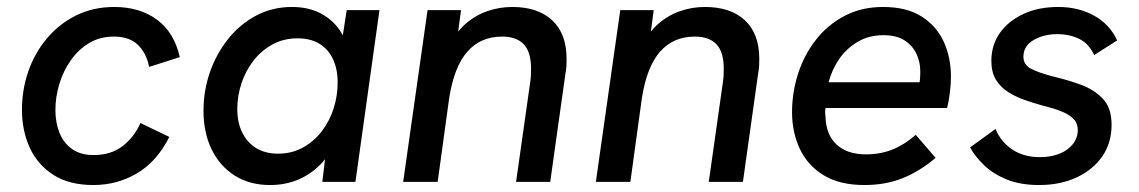

<svg xmlns="http://www.w3.org/2000/svg" viewBox="-20 -522 3268 551"><path d="M248 9Q179 9 133.5 -20Q88 -49 65.5 -98Q43 -147 43 -207Q43 -264 61 -316.5Q79 -369 114 -411Q149 -453 198 -477.5Q247 -502 308 -502Q381 -502 430.5 -465.5Q480 -429 496 -358L408 -330Q400 -370 375.5 -393.5Q351 -417 307 -417Q266 -417 235 -398Q204 -379 182.5 -348Q161 -317 150 -280Q139 -243 139 -206Q139 -171 150.5 -141.5Q162 -112 186.5 -94.5Q211 -77 249 -77Q298 -77 331.5 -102.5Q365 -128 383 -169L466 -129Q430 -58 373 -24.5Q316 9 248 9Z M755 9Q696 9 653 -18.5Q610 -46 587 -94Q564 -142 564 -204Q564 -262 582.5 -315Q601 -368 635 -410.5Q669 -453 715.5 -477.5Q762 -502 818 -502Q864 -502 898.5 -484.5Q933 -467 954.5 -436Q976 -405 979 -362L953 -351L975 -493H1069L1000 0H905L922 -142L949 -130Q930 -81 900.5 -51Q871 -21 834.5 -6Q798 9 755 9ZM778 -81Q818 -81 850 -99Q882 -117 904 -146Q926 -175 937.5 -211Q949 -247 949 -285Q949 -324 935.5 -352.5Q922 -381 896.5 -396.5Q871 -412 834 -412Q794 -412 762 -394.5Q730 -377 707.5 -348Q685 -319 673 -283Q661 -247 661 -209Q661 -170 675.5 -141Q690 -112 716 -96.5Q742 -81 778 -81Z M1137 0 1207 -493H1303L1289 -386L1269 -388Q1288 -429 1316 -453.5Q1344 -478 1378.5 -490Q1413 -502 1450 -502Q1524 -502 1565 -463.5Q1606 -425 1606 -353Q1606 -342 1605.5 -332.5Q1605 -323 1603 -313L1559 0H1461L1501 -282Q1503 -294 1503.5 -304Q1504 -314 1504 -325Q1504 -373 1483 -395Q1462 -417 1421 -417Q1359 -417 1321 -373.5Q1283 -330 1269 -240L1236 0Z M1690 0 1760 -493H1856L1842 -386L1822 -388Q1841 -429 1869 -453.5Q1897 -478 1931.5 -490Q1966 -502 2003 -502Q2077 -502 2118 -463.5Q2159 -425 2159 -353Q2159 -342 2158.5 -332.5Q2158 -323 2156 -313L2112 0H2014L2054 -282Q2056 -294 2056.5 -304Q2057 -314 2057 -325Q2057 -373 2036 -395Q2015 -417 1974 -417Q1912 -417 1874 -373.5Q1836 -330 1822 -240L1789 0Z M2461 9Q2389 9 2343 -19.5Q2297 -48 2275 -95.5Q2253 -143 2253 -200Q2253 -256 2270 -309.5Q2287 -363 2320.5 -406.5Q2354 -450 2403 -476Q2452 -502 2514 -502Q2582 -502 2625 -474.5Q2668 -447 2688.5 -402Q2709 -357 2709 -302Q2709 -281 2706 -256.5Q2703 -232 2698 -212H2349Q2348 -206 2348 -200Q2348 -194 2349 -189Q2350 -136 2380.5 -107.5Q2411 -79 2465 -79Q2507 -79 2541.5 -93Q2576 -107 2608 -135L2665 -69Q2619 -30 2570 -10.5Q2521 9 2461 9ZM2617 -267Q2619 -283 2620 -293Q2621 -303 2621 -318Q2621 -344 2610 -367.5Q2599 -391 2576 -406Q2553 -421 2515 -421Q2473 -421 2440.5 -401.5Q2408 -382 2387.5 -351.5Q2367 -321 2358 -286H2648Z M2962 9Q2908 9 2869 -7Q2830 -23 2804 -48Q2778 -73 2764 -99L2837 -152Q2852 -115 2885 -93Q2918 -71 2964 -71Q2995 -71 3019.5 -80.5Q3044 -90 3058.5 -108Q3073 -126 3073 -149Q3073 -168 3061 -180.5Q3049 -193 3027 -202Q3005 -211 2972 -219Q2947 -226 2921 -235Q2895 -244 2873 -258Q2851 -272 2838 -293.5Q2825 -315 2825 -347Q2825 -393 2849.5 -427.5Q2874 -462 2917 -482Q2960 -502 3017 -502Q3075 -502 3120 -477Q3165 -452 3186 -406L3120 -364Q3105 -397 3077 -410.5Q3049 -424 3014 -424Q2975 -424 2946 -407Q2917 -390 2917 -359Q2917 -337 2937.5 -325.5Q2958 -314 3004 -302Q3043 -293 3081.5 -279Q3120 -265 3145 -238.5Q3170 -212 3170 -164Q3170 -112 3143.5 -73.5Q3117 -35 3070 -13Q3023 9 2962 9Z"/></svg>

Font: Hanken Grotesk Medium
Style: Italic
Weight: 500
Italic angle: -8°
Designer: Alfredo Marco Pradil
Foundry: Hanken Design Co.
Version: Version 3.013